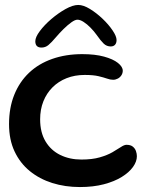

<svg xmlns="http://www.w3.org/2000/svg" viewBox="-20 -725 618 775"><path d="M302.5 30Q243 30 191.2 13.8Q139.5 -2.5 100.2 -34.5Q61 -66.5 38.8 -113.8Q16.5 -161 16.5 -224Q16.5 -290 37.5 -342.2Q58.5 -394.5 97.2 -431.2Q136 -468 190.8 -487.2Q245.5 -506.5 312 -506.5Q363.5 -506.5 400 -496.5Q436.5 -486.5 456 -471Q475.5 -455.5 475.5 -439.5Q475.5 -429.5 470 -421Q464.5 -412.5 455.5 -407.8Q446.5 -403 436.5 -403Q425 -403 411.8 -407.8Q398.5 -412.5 377.5 -417.5Q356.5 -422.5 322 -422.5Q282 -422.5 249 -409.5Q216 -396.5 192 -372.5Q168 -348.5 155 -315.8Q142 -283 142 -243.5Q142 -190.5 163.8 -154.2Q185.5 -118 223.2 -99.5Q261 -81 308.5 -81Q352 -81 382.5 -89.8Q413 -98.5 433.8 -110.5Q454.5 -122.5 468 -131.5Q481.5 -140.5 490.5 -140.5Q507 -140.5 516 -133.2Q525 -126 528.8 -115.2Q532.5 -104.5 532.5 -94.5Q532.5 -73 516.8 -51Q501 -29 471.5 -10.8Q442 7.5 399.2 18.8Q356.5 30 302.5 30ZM147.5 -533Q122.5 -533 122.5 -558.5Q122.5 -575 140.8 -599.5Q159 -624 187 -648Q215 -672 244.5 -688.5Q274 -705 296 -705Q316.5 -705 342.8 -689Q369 -673 393.8 -649.5Q418.5 -626 434.5 -602.2Q450.5 -578.5 450.5 -563.5Q450.5 -551 444.2 -544.2Q438 -537.5 427 -537.5Q410.5 -537.5 398.5 -549Q386.5 -560.5 370.5 -583.5Q359.5 -599 345.5 -613.2Q331.5 -627.5 317.5 -636.5Q303.5 -645.5 292.5 -645.5Q283 -645.5 268 -634.8Q253 -624 236.5 -607.8Q220 -591.5 206 -575Q187.5 -553 175.2 -543Q163 -533 147.5 -533Z"/></svg>

Font: Gluten
Style: Regular
Weight: 400
Designer: Tyler Finck
Foundry: Etcetera Type Company
Version: Version 1.300